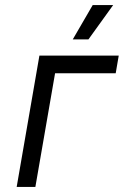

<svg xmlns="http://www.w3.org/2000/svg" viewBox="-20 -740 490 760"><path d="M136 -520H450L438 -450H198L120 0H46ZM268 -584 347 -720H428L330 -584Z"/></svg>

Font: Fixel Italic Variable 20240409 Display Thin
Style: Italic
Weight: 100
Italic angle: -10°
Designer: AlfaBravo + MacPaw
Foundry: Kyrylo Tkachov, Marchela Mozhyna, Serhii Makarenko, Maria Weinstein, Zakhar Kryvoshyya
Version: Version 1.211;Glyphs 3.2 (3225)